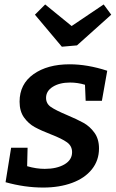

<svg xmlns="http://www.w3.org/2000/svg" viewBox="-20 -832 522 863"><path d="M187 -392Q187 -366 209 -351Q231 -336 281 -315Q326 -296 355 -280Q384 -264 404.5 -235.5Q425 -207 425 -165Q425 -111 393 -71Q361 -31 304 -10Q247 11 174 11Q91 11 5 -13L30 -168H104L102 -85Q143 -73 181 -73Q235 -73 269.5 -93Q304 -113 304 -148Q304 -176 281 -192.5Q258 -209 209 -228Q165 -245 136.5 -260.5Q108 -276 88 -304Q68 -332 68 -375Q68 -454 130.5 -498.5Q193 -543 293 -543Q373 -543 462 -514L438 -379H365L362 -451Q329 -461 295 -461Q248 -461 217.5 -442Q187 -423 187 -392ZM302 -715 446 -812 480 -766 326 -628 258 -622 137 -766 183 -812Z"/></svg>

Font: Bitter Pro SemiBold
Style: Italic
Weight: 600
Italic angle: -9°
Designer: Sol Matas, and Bitter project Authors
Foundry: Sol Matas
Version: Version 1.010